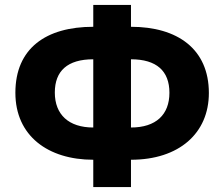

<svg xmlns="http://www.w3.org/2000/svg" viewBox="-20 -744 904 774"><path d="M356 10H508V-100C702 -100 822 -207 822 -369C822 -547 695 -636 508 -636V-724H356V-636C165 -636 42 -549 42 -370C42 -196 174 -100 356 -100ZM356 -230C257 -230 201 -282 201 -371C201 -458 252 -505 356 -505ZM508 -230V-505C611 -505 663 -458 663 -370C663 -282 609 -230 508 -230Z"/></svg>

Font: Kathrein 85 Heavy
Style: Regular
Weight: 900
Designer: Lazydogs Typefoundry, based on Open Sans by Ascender Corporation
Foundry: Lazydogs Typefoundry
Version: Version 1.003;PS 001.003;hotconv 1.0.88;makeotf.lib2.5.64775